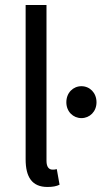

<svg xmlns="http://www.w3.org/2000/svg" viewBox="-20 -732 404 764"><path d="M169 12C190 12 205 9 217 3L206 -59C198 -57 194 -57 189 -57C176 -57 165 -66 165 -92V-712H82V-98C82 -28 107 12 169 12ZM304 -262C337 -262 364 -288 364 -325C364 -363 337 -389 304 -389C271 -389 244 -363 244 -325C244 -288 271 -262 304 -262Z"/></svg>

Font: DAIFUKU Sans
Style: Regular
Weight: 400
Designer: Original font ‘Source Han Sans JP’ : Paul D. Hunt
Foundry: Daifuku
Version: Version 1.000